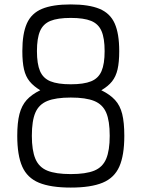

<svg xmlns="http://www.w3.org/2000/svg" viewBox="-20 -834 640 868"><path d="M300 14Q209 14 156 -8Q103 -30 80.5 -81Q58 -132 58 -220Q58 -280 68 -318.5Q78 -357 100.5 -382Q123 -407 162 -426Q132 -444 114 -466Q96 -488 88.5 -520.5Q81 -553 81 -603Q81 -682 101.5 -728Q122 -774 170 -794Q218 -814 300 -814Q382 -814 430 -794Q478 -774 498.5 -728Q519 -682 519 -603Q519 -553 511.5 -520.5Q504 -488 486.5 -466Q469 -444 438 -426Q477 -407 500 -382Q523 -357 532.5 -318.5Q542 -280 542 -220Q542 -132 519.5 -81Q497 -30 444 -8Q391 14 300 14ZM300 -47Q368 -47 406 -62.5Q444 -78 460 -116Q476 -154 476 -220Q476 -288 460 -325Q444 -362 406 -377.5Q368 -393 300 -393Q232 -393 194 -377.5Q156 -362 140 -325Q124 -288 124 -220Q124 -154 140 -116Q156 -78 194 -62.5Q232 -47 300 -47ZM300 -453Q359 -453 392 -466.5Q425 -480 439 -512.5Q453 -545 453 -603Q453 -661 439 -693.5Q425 -726 392 -739.5Q359 -753 300 -753Q241 -753 208 -739.5Q175 -726 161 -693.5Q147 -661 147 -603Q147 -545 161 -512.5Q175 -480 208 -466.5Q241 -453 300 -453Z"/></svg>

Font: Victor Mono Light
Style: Regular
Weight: 300
Monospace: yes
Designer: Rune Bjørnerås
Version: Version 1.561;gftools[0.9.30]